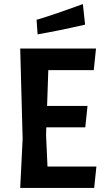

<svg xmlns="http://www.w3.org/2000/svg" viewBox="-20 -930 532 950"><path d="M80 0 92 -243 80 -690H455L444 -583H219L213 -406H413L402 -300H209L208 -260L215 -106H457L446 0ZM390 -910 401 -808Q270 -778 166 -760L161 -832Q246 -857 390 -910Z"/></svg>

Font: Acme
Style: Regular
Weight: 400
Designer: Juan Pablo del Peral
Foundry: Juan Pablo del Peral
Version: Version 1.002